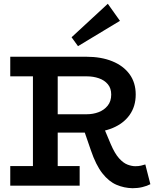

<svg xmlns="http://www.w3.org/2000/svg" viewBox="-20 -988 831 1022"><path d="M242.8 -282.3V-379.9H442.7Q475.3 -379.9 504.6 -390.9Q533.9 -401.9 552.9 -425.2Q572 -448.6 572 -484.7Q572 -518.3 553.9 -539.7Q535.9 -561.2 506.2 -571.4Q476.5 -581.6 442.7 -581.6H34.6V-686H438.9Q518.5 -686 577.5 -662Q636.6 -638.1 669.5 -593.2Q702.4 -548.2 702.4 -484.7Q702.4 -422.1 670.2 -376.5Q638.1 -331 579.6 -306.6Q521 -282.3 441.9 -282.3ZM34.6 0.2V-104.1H404V0.2ZM155.3 -57.9V-626.1H287.2V-57.9ZM685.7 13.8Q640.7 13 600 -4.4Q559.2 -21.8 524.8 -65.6Q490.4 -109.4 463.7 -188.2L426.1 -297.2L531.4 -311.4L568.9 -222.1Q590.9 -170.5 613.9 -145.2Q636.9 -119.8 659.3 -111.6Q681.6 -103.3 700.2 -103.3Q718.6 -103.3 730.7 -106.4Q742.8 -109.5 753.5 -112.7L780.4 -7.5Q762.8 1.8 738.2 7.8Q713.7 13.8 685.7 13.8ZM395.2 -742.3 361 -789.7 553.9 -967.9 618.5 -877.1Z"/></svg>

Font: BioRhyme ExtraBold
Style: Regular
Weight: 800
Designer: Aoife Mooney
Foundry: Aoife Mooney Type
Version: Version 1.600;gftools[0.9.33]